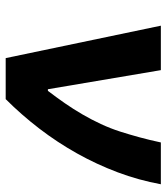

<svg xmlns="http://www.w3.org/2000/svg" viewBox="25 -610 585 675"><g transform="rotate(90 317.5 -272.5)"><path d="M70.3 -545.5H226.6L293.7 -148.4H299.4Q321.7 -177.6 342.7 -207.7Q363.6 -237.9 382.1 -269.7Q400.6 -301.5 416 -334.7Q431.5 -367.9 442.8 -403.1Q453.1 -435.4 462.7 -470.5Q472.3 -505.7 480.8 -545.5H627.8Q613.6 -468 585.8 -393.8Q557.9 -319.6 519.2 -250.5Q480.5 -181.5 432.2 -118.4Q383.9 -55.4 328.5 0H184.3Z"/></g></svg>

Font: Inter P
Style: Bold Italic
Weight: 700
Italic angle: 9.39999°
Designer: Rasmus Andersson
Foundry: rsms
Version: Version 3.018;git-588b23468